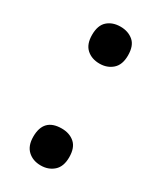

<svg xmlns="http://www.w3.org/2000/svg" viewBox="-151 -608 566 676"><g transform="rotate(30 132.5 -270.0)"><path d="M60 -477Q60 -439 80.5 -420.5Q101 -402 133 -402Q164 -402 185 -420.5Q206 -439 206 -477Q206 -517 185 -534.5Q164 -552 133 -552Q101 -552 80.5 -534Q60 -516 60 -477ZM60 -63Q60 -26 80.5 -7Q101 12 133 12Q164 12 185 -6.5Q206 -25 206 -63Q206 -102 185.5 -120Q165 -138 133 -138Q60 -138 60 -63Z"/></g></svg>

Font: Noto Sans Georgian SemiCondensed Semi
Style: Regular
Weight: 600
Width: 4
Designer: Monotype Design Team
Foundry: Monotype Imaging Inc.
Version: Version 1.901